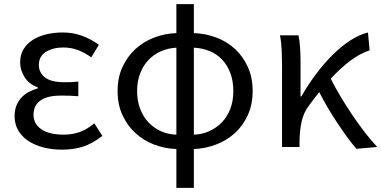

<svg xmlns="http://www.w3.org/2000/svg" viewBox="-20 -715 1855 934"><path d="M281 13Q231 13 188.5 1.5Q146 -10 115.5 -31Q85 -52 68 -82Q51 -112 51 -150Q51 -179 60 -201.5Q69 -224 84.5 -240.5Q100 -257 120.5 -268Q141 -279 164 -285V-290Q122 -305 100 -339Q78 -373 78 -411Q78 -448 94.5 -475.5Q111 -503 139.5 -521Q168 -539 205.5 -548Q243 -557 285 -557Q335 -557 379 -541Q423 -525 461 -497L424 -436Q392 -459 359 -471.5Q326 -484 288 -484Q237 -484 203 -462.5Q169 -441 169 -399Q169 -362 198.5 -338.5Q228 -315 294 -315Q310 -315 325.5 -315.5Q341 -316 361 -318V-247Q338 -249 317.5 -249.5Q297 -250 277 -250Q210 -250 176.5 -226Q143 -202 143 -157Q143 -112 181.5 -86Q220 -60 290 -60Q330 -60 365.5 -72Q401 -84 439 -115L478 -54Q429 -16 383.5 -1.5Q338 13 281 13Z M923 -60Q962 -61 997 -76.5Q1032 -92 1058.5 -119Q1085 -146 1100 -184.5Q1115 -223 1115 -272Q1115 -321 1100.5 -359.5Q1086 -398 1060.5 -425Q1035 -452 1000 -466.5Q965 -481 923 -483ZM838 -483Q798 -481 763.5 -466Q729 -451 703 -424Q677 -397 662 -358.5Q647 -320 647 -272Q647 -224 662 -185Q677 -146 703 -119Q729 -92 763.5 -76.5Q798 -61 838 -60ZM923 -554Q980 -552 1032 -532.5Q1084 -513 1123 -477Q1162 -441 1185.5 -389.5Q1209 -338 1209 -272Q1209 -206 1185 -154Q1161 -102 1121.5 -66.5Q1082 -31 1030 -11.5Q978 8 923 10V199H838V10Q782 8 730.5 -11.5Q679 -31 639.5 -67Q600 -103 576 -154.5Q552 -206 552 -272Q552 -338 576 -389.5Q600 -441 639.5 -477Q679 -513 730.5 -532.5Q782 -552 838 -554V-695H923Z M1714 9Q1692 -16 1668.5 -48.5Q1645 -81 1621 -117Q1597 -153 1574.5 -191Q1552 -229 1533 -267Q1520 -251 1507.5 -234.5Q1495 -218 1482 -200Q1457 -167 1447.5 -124.5Q1438 -82 1437 -28V0H1352V-394Q1352 -427 1350.5 -467Q1349 -507 1342 -543H1432Q1437 -521 1439.5 -486.5Q1442 -452 1442 -416V-246H1446Q1478 -302 1516.5 -353.5Q1555 -405 1596.5 -446.5Q1638 -488 1682 -517Q1726 -546 1770 -557L1778 -470Q1690 -442 1589 -332Q1609 -292 1635.5 -247.5Q1662 -203 1691.5 -159Q1721 -115 1752.5 -74Q1784 -33 1815 0Z"/></svg>

Font: SpoqaHanSans-Regular
Style: Regular
Weight: 400
Designer: [Spoqa Han Sans] Dong-huui Kim \uAE40 \uB3D9 \uD718  Younghwa Kang \uAC15 \uC601 \uD654  [Noto Sans] Ryoko NISHIZUKA \u8
Foundry: Spoqa (http://www.spoqa-han-sans.com)
Version: Version 2.000